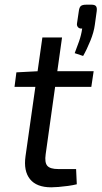

<svg xmlns="http://www.w3.org/2000/svg" viewBox="-20 -791 434 820"><path d="M245 -631 175 -132Q170 -97 182 -83Q194 -69 229 -69H305L308 -4Q292 0 270.5 3Q249 6 229.5 7.5Q210 9 199 9Q136 9 108 -26Q80 -61 89 -124L161 -631ZM380 -487 370 -420H42L50 -482L146 -487ZM371 -771Q385 -771 390 -764.5Q395 -758 393 -743L385 -685Q381 -654 366 -617Q351 -580 335 -552L299 -564Q308 -587 317.5 -614Q327 -641 331 -669Q319 -668 313 -675Q307 -682 309 -692L317 -746Q319 -760 325.5 -765.5Q332 -771 349 -771Z"/></svg>

Font: Exo 2
Style: Italic
Weight: 400
Italic angle: -8°
Designer: Natanael Gama
Foundry: Natanael Gama
Version: Version 2.010